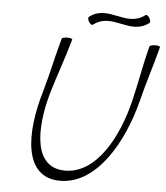

<svg xmlns="http://www.w3.org/2000/svg" viewBox="-64 -1040 976 1127"><g transform="rotate(5 424.0 -476.0)"><path d="M444 -898C552 -983 667 -853 775 -938C780 -942 778 -955 771 -967C763 -979 753 -986 748 -982C640 -897 525 -1027 417 -942C412 -938 413 -925 421 -913C428 -901 439 -894 444 -898ZM269 -800C239 -694 218 -587 187 -481C112 -230 116 31 332 31C548 31 696 -230 759 -481C785 -587 821 -694 848 -800C850 -806 838 -810 821 -810C803 -810 788 -805 786 -800C758 -693 741 -586 715 -479C663 -261 543 -31 356 -31C169 -31 168 -261 230 -479C262 -586 301 -693 331 -800C333 -805 321 -810 304 -810C286 -810 271 -806 269 -800Z"/></g></svg>

Font: Nupuram ExtraLight Oblique
Style: Regular
Weight: 200
Designer: Santhosh Thottingal (santhosh.thottingal@gmail.com)
Foundry: SMC
Version: Version 1.000